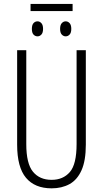

<svg xmlns="http://www.w3.org/2000/svg" viewBox="-20 -977 540 1006"><path d="M429.7 -713.9V-219.2Q429.7 -134.8 407 -84.5Q384.3 -34.2 344 -12.2Q303.7 9.8 250.5 9.8Q162.6 9.8 116.2 -45.4Q69.8 -100.6 69.8 -219.2V-713.9H117.7V-221.7Q117.7 -120.1 152.6 -77.4Q187.5 -34.7 250.5 -34.7Q310.5 -34.7 345.9 -75.4Q381.3 -116.2 381.3 -222.2V-713.9ZM360.4 -956.5V-918.9H140.1V-956.5ZM176.8 -865.2Q188 -865.2 196.8 -855.7Q205.6 -846.2 205.6 -825.7Q205.6 -805.2 196.8 -795.9Q188 -786.6 176.8 -786.6Q164.1 -786.6 155.5 -795.9Q147 -805.2 147 -825.7Q147 -846.2 155.5 -855.7Q164.1 -865.2 176.8 -865.2ZM324.2 -865.2Q335.9 -865.2 344.7 -855.7Q353.5 -846.2 353.5 -825.7Q353.5 -805.2 344.7 -795.9Q335.9 -786.6 324.2 -786.6Q312.5 -786.6 303.7 -795.9Q294.9 -805.2 294.9 -825.7Q294.9 -846.2 303.7 -855.7Q312.5 -865.2 324.2 -865.2Z"/></svg>

Font: Open Sans Condensed Light
Style: Regular
Weight: 300
Width: 3
Designer: Monotype Design Team
Foundry: Monotype Imaging Inc.
Version: Version 3.003; ttfautohint (v1.8.4)